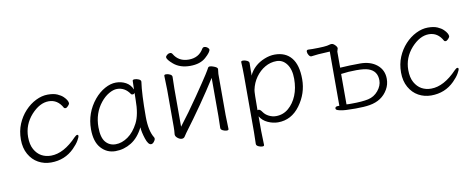

<svg xmlns="http://www.w3.org/2000/svg" viewBox="-67 -941 3520 1423"><g transform="rotate(-10 1693.0 -229.5)"><path d="M473 -152Q481 -152 481 -143Q481 -134 466.5 -109Q452 -84 423 -55Q352 16 248 16Q196 16 152.5 -8Q109 -32 82.5 -79Q56 -126 56 -190Q56 -254 78 -306.5Q100 -359 137 -399Q174 -439 219.5 -461.5Q265 -484 309 -484Q353 -484 380.5 -472Q408 -460 424 -444.5Q440 -429 447 -416Q454 -403 454 -394.5Q454 -386 442.5 -374Q431 -362 422.5 -362Q414 -362 411 -367Q375 -434 307.5 -434Q240 -434 176 -364Q112 -292 112 -199Q112 -142 132.5 -105.5Q153 -69 184.5 -51.5Q216 -34 256 -34Q352 -34 452 -139Q465 -152 473 -152Z M1010 -457Q997 -368 997 -196Q997 -89 1032 -34Q1034 -30 1034 -23Q1034 -16 1023.5 -2.5Q1013 11 1001 11Q979 11 962.5 -39.5Q946 -90 944 -126Q908 -53 852.5 -18.5Q797 16 732.5 16Q668 16 624.5 -32.5Q581 -81 581 -175Q581 -298 659 -393Q695 -436 738.5 -460Q782 -484 822.5 -484Q863 -484 896.5 -466Q930 -448 946 -410Q948 -456 948 -475Q948 -484 963.5 -484Q979 -484 994.5 -477Q1010 -470 1010 -459ZM946 -386Q941 -376 931.5 -376Q922 -376 919 -380Q882 -436 822 -436Q794 -436 760.5 -416.5Q727 -397 699 -362Q638 -286 638 -180Q638 -103 667 -68.5Q696 -34 743 -34Q790 -34 835.5 -66Q881 -98 913 -160Q945 -222 945 -334Q945 -361 946 -386Z M1548 -605Q1548 -586 1505.5 -548Q1463 -510 1387 -510Q1311 -510 1263 -551Q1222 -586 1222 -604Q1222 -612 1233 -621Q1244 -630 1255.5 -630Q1267 -630 1273 -620Q1309 -558 1385 -558Q1461 -558 1497 -620Q1503 -630 1514.5 -630Q1526 -630 1537 -621Q1548 -612 1548 -605ZM1526 -18 1528 -106V-395Q1414 -215 1272 -26Q1263 -14 1255.5 -1.5Q1248 11 1232.5 11Q1217 11 1201 -2Q1185 -15 1185 -29V-31Q1188 -58 1188 -86V-364L1185 -471Q1185 -480 1199.5 -480Q1214 -480 1229 -472.5Q1244 -465 1244 -453L1242 -364V-78Q1312 -168 1388 -279Q1464 -390 1487 -426.5Q1510 -463 1514 -472Q1518 -481 1529 -481Q1540 -481 1553 -476Q1586 -465 1586 -452L1582 -415V-106L1585 0Q1585 9 1571 9Q1557 9 1541.5 1.5Q1526 -6 1526 -18Z M1765 144 1767 55V-368Q1767 -421 1764 -472Q1764 -481 1778.5 -481Q1793 -481 1808.5 -473.5Q1824 -466 1824 -454Q1824 -454 1823 -401Q1823 -401 1823 -372L1822 -360Q1857 -435 1940 -468Q1979 -484 2018 -484Q2099 -484 2143 -430Q2187 -376 2187 -269Q2187 -162 2122 -73.5Q2057 15 1956 15Q1918 15 1879.5 -2.5Q1841 -20 1821 -54V56L1824 162Q1824 171 1810 171Q1796 171 1780.5 163.5Q1765 156 1765 144ZM1821 -100Q1825 -102 1829 -102Q1841 -102 1855.5 -80.5Q1870 -59 1896 -46Q1922 -33 1949 -33Q2003 -33 2043.5 -67.5Q2084 -102 2106.5 -157Q2129 -212 2129 -282.5Q2129 -353 2099 -393.5Q2069 -434 2022.5 -434Q1976 -434 1935.5 -410.5Q1895 -387 1865.5 -346Q1836 -305 1825 -252Q1821 -235 1821 -100Z M2539 14 2492 13Q2437 13 2406 2Q2392 -3 2392 -12Q2392 -27 2413 -27H2424V-435L2337 -430Q2325 -429 2310 -427Q2295 -425 2284 -424H2283Q2273 -424 2264.5 -437.5Q2256 -451 2256 -464Q2256 -477 2269 -477L2302 -476Q2404 -476 2428 -485Q2436 -488 2447 -488Q2458 -488 2472 -474Q2486 -460 2486 -449L2479 -425V-304Q2551 -309 2629.5 -309Q2708 -309 2756.5 -269Q2805 -229 2805 -163Q2805 -120 2784 -84Q2741 -9 2646 7Q2606 14 2539 14ZM2749 -161Q2749 -233 2683 -255Q2653 -265 2593.5 -265Q2534 -265 2478 -257V-28Q2486 -27 2496 -27H2517Q2596 -27 2642 -37Q2688 -47 2718.5 -84Q2749 -121 2749 -161Z M3334 -152Q3342 -152 3342 -143Q3342 -134 3327.5 -109Q3313 -84 3284 -55Q3213 16 3109 16Q3057 16 3013.5 -8Q2970 -32 2943.5 -79Q2917 -126 2917 -190Q2917 -254 2939 -306.5Q2961 -359 2998 -399Q3035 -439 3080.5 -461.5Q3126 -484 3170 -484Q3214 -484 3241.5 -472Q3269 -460 3285 -444.5Q3301 -429 3308 -416Q3315 -403 3315 -394.5Q3315 -386 3303.5 -374Q3292 -362 3283.5 -362Q3275 -362 3272 -367Q3236 -434 3168.5 -434Q3101 -434 3037 -364Q2973 -292 2973 -199Q2973 -142 2993.5 -105.5Q3014 -69 3045.5 -51.5Q3077 -34 3117 -34Q3213 -34 3313 -139Q3326 -152 3334 -152Z"/></g></svg>

Font: LXGW WenKai Light
Style: Regular
Weight: 300
Designer: LXGW / Fontworks Inc.
Foundry: LXGW / Fontworks Inc.
Version: Version 1.501; October 10, 2024